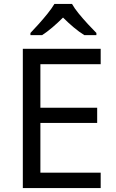

<svg xmlns="http://www.w3.org/2000/svg" viewBox="-20 -964 596 984"><path d="M496 0H97V-714H496V-635H187V-412H478V-334H187V-79H496ZM349 -944Q361 -922 383.5 -894.5Q406 -867 430.5 -840.5Q455 -814 474 -795V-784H412Q386 -800 358 -823.5Q330 -847 303 -874Q276 -847 249 -824Q222 -801 196 -784H136V-795Q155 -815 178.5 -841Q202 -867 224 -894.5Q246 -922 259 -944Z"/></svg>

Font: Noto Sans Test
Style: Regular
Weight: 400
Version: Version 1.002; ttfautohint (v1.8.4.7-5d5b)